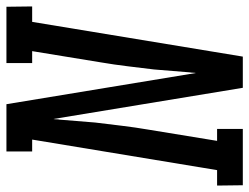

<svg xmlns="http://www.w3.org/2000/svg" viewBox="-133 -666 775 597"><g transform="rotate(-90 254.5 -367.5)"><path d="M-23 0 -24 -80H24L119 -655H82V-735H229L326 -146Q327 -151 327 -156Q327 -161 328 -165L337 -276Q342 -317 347 -358.5Q352 -400 359 -441L394 -655H357V-735H532L533 -655H485L377 0H280L183 -589Q182 -584 182 -579Q182 -574 181 -570L172 -459Q167 -418 162 -376.5Q157 -335 150 -294L115 -80H152V0Z"/></g></svg>

Font: Iosevka Curly Slab Medium
Style: Italic
Weight: 500
Italic angle: -9°
Monospace: yes
Designer: Belleve Invis
Foundry: Belleve Invis
Version: Version 22.1.2; ttfautohint (v1.8.4)